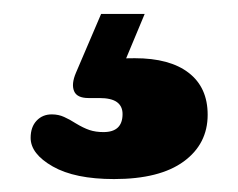

<svg xmlns="http://www.w3.org/2000/svg" viewBox="-20 -30 350 282"><path d="M128.5 -9.5H192.5L157 75.5L110 65Q123 60 139 57.8Q155 55.5 178 55.5Q229.5 55.5 257.2 77Q285 98.5 285 138.5Q285 181.5 249.8 207.2Q214.5 233 147.5 233Q90 233 57.5 214.5Q25 196 25 172.5Q25 156.5 33.8 147.2Q42.5 138 56 138Q66 138 74.2 141.8Q82.5 145.5 91 151Q102.5 158 111.5 161Q120.5 164 132 164Q160 164 160 137.5Q160 126 151.8 120Q143.5 114 126 114H110Q93 114 88.8 103.8Q84.5 93.5 91.5 77Z"/></svg>

Font: Fraunces SuperSoft Wonky
Style: Regular
Weight: 900
Version: Version 1.000;[b76b70a41]